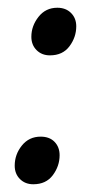

<svg xmlns="http://www.w3.org/2000/svg" viewBox="-20 -465 261 496"><path d="M109 -322Q88 -322 74.5 -335.5Q61 -349 61 -370Q61 -398 79.5 -421.5Q98 -445 128 -445Q150 -445 163.5 -431.5Q177 -418 177 -397Q177 -369 159.5 -345.5Q142 -322 109 -322ZM66 11Q45 11 31.5 -2.5Q18 -16 18 -37Q18 -66 36.5 -89Q55 -112 85 -112Q108 -112 121 -98.5Q134 -85 134 -64Q134 -36 116.5 -12.5Q99 11 66 11Z"/></svg>

Font: Faustina VF Beta
Style: Italic
Weight: 400
Italic angle: -8°
Designer: Alfonso Garcia
Foundry: Omnibus-Type
Version: Version 1.006